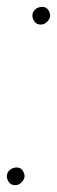

<svg xmlns="http://www.w3.org/2000/svg" viewBox="-22 -536 167 563"><path d="M98 -464Q85 -464 79 -473Q73 -482 73 -490Q73 -498 77.5 -504Q82 -510 88.5 -513Q95 -516 101 -516Q113 -516 119 -507.5Q125 -499 125 -491Q125 -484 121 -478Q117 -472 111 -468Q105 -464 98 -464ZM23 7Q10 7 4 -2Q-2 -11 -2 -19Q-2 -27 2.5 -33Q7 -39 13.5 -42Q20 -45 26 -45Q38 -45 44 -36.5Q50 -28 50 -20Q50 -13 46 -7Q42 -1 36 3Q30 7 23 7Z"/></svg>

Font: MuseoModerno Thin Thin
Style: Italic
Weight: 250
Italic angle: -9°
Version: Version 1.003